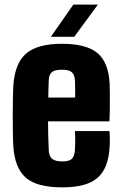

<svg xmlns="http://www.w3.org/2000/svg" viewBox="-20 -799 524 829"><path d="M249.5 10Q138.5 10 91 -32.2Q43.5 -74.5 37.5 -168Q36 -191.5 35.5 -228.5Q35 -265.5 35 -305.8Q35 -346 35.8 -379.8Q36.5 -413.5 37.5 -430Q44.5 -527 93.5 -568.5Q142.5 -610 247.5 -610Q353.5 -610 401.2 -569.5Q449 -529 453.5 -436Q454 -424 454.2 -396.5Q454.5 -369 454.2 -336Q454 -303 452.5 -275H187.5Q187.5 -246 188.2 -215.8Q189 -185.5 190.5 -151Q191.5 -125 204.8 -113.5Q218 -102 249.5 -102Q279 -102 290.5 -113.5Q302 -125 303.5 -152Q304.5 -167 304.8 -185.5Q305 -204 303.5 -233H452.5Q453.5 -227 454 -205.8Q454.5 -184.5 453.5 -168Q449 -73 401.5 -31.5Q354 10 249.5 10ZM188.5 -378H304.5Q304.5 -395 304.5 -410.5Q304.5 -426 304.2 -437.2Q304 -448.5 303.5 -453Q302 -477 289.5 -487.5Q277 -498 247.5 -498Q216 -498 203.8 -487.5Q191.5 -477 190.5 -453Q190 -433 189.2 -414.2Q188.5 -395.5 188.5 -378ZM199.5 -640 296.5 -779H402.5L300.5 -640Z"/></svg>

Font: Big Shoulders Text Thin Black
Style: Regular
Weight: 900
Version: Version 2.002